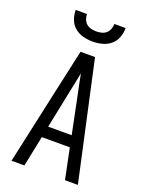

<svg xmlns="http://www.w3.org/2000/svg" viewBox="-174 -1037 848 1120"><g transform="rotate(20 250.0 -477.5)"><path d="M44 0 151 -490 205 -735H295L456 0H376L337 -190H163L124 0ZM177 -260H323L276 -490Q269 -522 262.5 -554Q256 -586 250 -618Q244 -586 237.5 -554Q231 -522 224 -490ZM250 -815Q220 -815 191 -822.5Q162 -830 139 -849Q116 -868 105.5 -896.5Q95 -925 95 -955H165Q165 -939 171 -923Q177 -907 189 -896.5Q201 -886 217.5 -882Q234 -878 250 -878Q266 -878 282.5 -882Q299 -886 311 -896.5Q323 -907 329 -923Q335 -939 335 -955H405Q405 -925 394.5 -896.5Q384 -868 361 -849Q338 -830 309 -822.5Q280 -815 250 -815Z"/></g></svg>

Font: Iosevka Fixed
Style: Regular
Weight: 400
Monospace: yes
Designer: Belleve Invis
Foundry: Belleve Invis
Version: Version 33.2.4